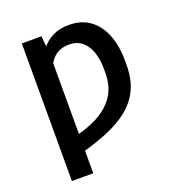

<svg xmlns="http://www.w3.org/2000/svg" viewBox="-136 -666 914 982"><g transform="rotate(-20 321.5 -175.0)"><path d="M204.6 -444.3V203.1H88.4V-545.9H195.3ZM182.1 -322.8 129.9 -291Q136.2 -350.6 151.9 -398.7Q167.5 -446.8 193.8 -481.2Q220.2 -515.6 257.8 -534.2Q295.4 -552.7 345.7 -552.7Q413.6 -552.7 460 -518.8Q506.3 -484.9 530.3 -424.1Q554.2 -363.3 554.2 -283.2V-258.8Q554.2 -182.6 527.8 -127Q501.5 -71.3 451.2 -31.2Q400.9 8.8 329.1 37.8Q257.3 66.9 166.5 90.8L162.1 -1Q242.2 -17.1 304.4 -48.6Q366.7 -80.1 402.6 -131.3Q438.5 -182.6 438.5 -258.8V-283.2Q438.5 -330.1 425.3 -369.9Q412.1 -409.7 384.5 -433.8Q356.9 -458 312 -458Q271 -458 244.1 -439.9Q217.3 -421.9 202.4 -391.4Q187.5 -360.8 182.1 -322.8Z"/></g></svg>

Font: Inter 16pt Medium
Style: Regular
Weight: 500
Version: Version 4.001;git-66647c0bb